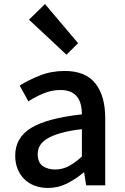

<svg xmlns="http://www.w3.org/2000/svg" viewBox="-20 -914 615 947"><path d="M217 13Q181 13 151.5 2Q122 -9 100.5 -30Q79 -51 67 -80.5Q55 -110 55 -146Q55 -235 133.5 -283Q212 -331 384 -350Q384 -374 379 -396Q374 -418 362 -434.5Q350 -451 329.5 -460.5Q309 -470 279 -470Q235 -470 195 -453.5Q155 -437 120 -414L77 -492Q120 -519 176.5 -541.5Q233 -564 299 -564Q402 -564 450.5 -502.5Q499 -441 499 -331V0H405L395 -63H392Q354 -31 310.5 -9Q267 13 217 13ZM252 -78Q288 -78 319 -94.5Q350 -111 384 -142V-277Q323 -270 281 -258Q239 -246 213.5 -230.5Q188 -215 177 -196Q166 -177 166 -154Q166 -113 190.5 -95.5Q215 -78 252 -78ZM123 -817 202 -894 365 -701 308 -644Z"/></svg>

Font: Kinto Sans Med
Style: Regular
Weight: 500
Designer: Authors: Ryoko NISHIZUKA  (kana & ideographs); Paul D. Hunt (Latin, Greek & Cyrillic); Wenlong ZHANG  (bopomofo); Sandol
Foundry: Adobe Systems Incorporated, ookami Inc.
Version: Version 0.001